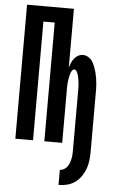

<svg xmlns="http://www.w3.org/2000/svg" viewBox="-63 -777 626 1049"><g transform="rotate(5 250.0 -252.0)"><path d="M299 231V148Q311 148 321.5 142Q332 136 339.5 126Q347 116 351 104.5Q355 93 357.5 81Q360 69 360.5 57Q361 45 361 33V-275Q361 -282 361 -289Q361 -296 361 -303Q361 -310 360.5 -317Q360 -324 359.5 -331Q359 -338 358 -345Q357 -352 355.5 -359Q354 -366 352.5 -372.5Q351 -379 348.5 -385.5Q346 -392 341.5 -398.5Q337 -405 330 -405Q323 -405 318.5 -398.5Q314 -392 311.5 -385.5Q309 -379 307.5 -372.5Q306 -366 304.5 -359Q303 -352 302 -345Q301 -338 300.5 -331Q300 -324 299.5 -317Q299 -310 299 -303Q299 -296 299 -289Q299 -282 299 -275V0H201V-651H139V0H42V-735H299V-412Q303 -426 308.5 -439Q314 -452 322.5 -463Q331 -474 343.5 -481Q356 -488 371 -488Q386 -488 400 -479.5Q414 -471 422.5 -457.5Q431 -444 436.5 -429.5Q442 -415 446 -400Q450 -385 452.5 -369.5Q455 -354 456.5 -338Q458 -322 458 -306.5Q458 -291 458 -275V33Q458 57 455.5 81Q453 105 445 127.5Q437 150 423 170.5Q409 191 389.5 205Q370 219 346.5 225Q323 231 299 231Z"/></g></svg>

Font: Iosevka
Style: Bold
Weight: 700
Monospace: yes
Designer: Belleve Invis
Foundry: Belleve Invis
Version: Version 32.5.0; ttfautohint (v1.8.4)